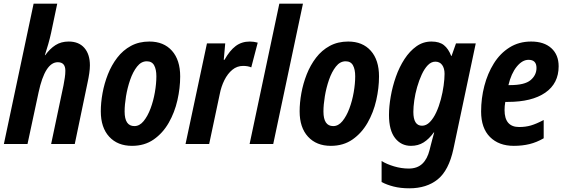

<svg xmlns="http://www.w3.org/2000/svg" viewBox="-20 -780 3061 1040"><path d="M1 0 162 -760H290L257 -603Q251 -575 241.5 -541.5Q232 -508 223 -481H225Q250 -516 280.5 -535.5Q311 -555 352 -555Q407 -555 437 -520.5Q467 -486 467 -426Q467 -407 463.5 -383Q460 -359 455 -336L385 0H257L324 -318Q328 -339 331 -359Q334 -379 334 -397Q334 -443 293 -443Q224 -443 189 -280L129 0Z M695 10Q617 10 571.5 -39.5Q526 -89 526 -177Q526 -224 535.5 -276Q545 -328 564.5 -377.5Q584 -427 615 -467.5Q646 -508 689.5 -531.5Q733 -555 789 -555Q867 -555 911.5 -505Q956 -455 956 -366Q956 -303 941 -237Q926 -171 894 -115Q862 -59 812.5 -24.5Q763 10 695 10ZM708 -97Q736 -97 758 -124Q780 -151 795.5 -192.5Q811 -234 819 -280.5Q827 -327 827 -367Q827 -404 815 -426Q803 -448 775 -448Q745 -448 722.5 -419.5Q700 -391 685 -347.5Q670 -304 662.5 -258Q655 -212 655 -176Q655 -97 708 -97Z M985 0 1101 -545H1200L1192 -456H1196Q1224 -506 1256.5 -530.5Q1289 -555 1333 -555Q1355 -555 1376 -549L1341 -415Q1332 -419 1321 -421Q1310 -423 1297 -423Q1264 -423 1238.5 -402Q1213 -381 1195.5 -346Q1178 -311 1170 -269L1113 0Z M1332 0 1493 -760H1621L1460 0Z M1772 10Q1694 10 1648.5 -39.5Q1603 -89 1603 -177Q1603 -224 1612.5 -276Q1622 -328 1641.5 -377.5Q1661 -427 1692 -467.5Q1723 -508 1766.5 -531.5Q1810 -555 1866 -555Q1944 -555 1988.5 -505Q2033 -455 2033 -366Q2033 -303 2018 -237Q2003 -171 1971 -115Q1939 -59 1889.5 -24.5Q1840 10 1772 10ZM1785 -97Q1813 -97 1835 -124Q1857 -151 1872.5 -192.5Q1888 -234 1896 -280.5Q1904 -327 1904 -367Q1904 -404 1892 -426Q1880 -448 1852 -448Q1822 -448 1799.5 -419.5Q1777 -391 1762 -347.5Q1747 -304 1739.5 -258Q1732 -212 1732 -176Q1732 -97 1785 -97Z M2197 240Q2150 240 2112.5 230.5Q2075 221 2047 206V92Q2074 109 2114 121Q2154 133 2194 133Q2240 133 2267.5 107Q2295 81 2307 32L2313 8Q2316 -5 2321.5 -24.5Q2327 -44 2332 -63H2330Q2304 -27 2274.5 -8.5Q2245 10 2206 10Q2153 10 2120 -32Q2087 -74 2087 -157Q2087 -203 2096.5 -257.5Q2106 -312 2124.5 -364.5Q2143 -417 2171 -460Q2199 -503 2235.5 -529Q2272 -555 2317 -555Q2360 -555 2384.5 -535.5Q2409 -516 2424 -477H2426L2450 -545H2557L2436 27Q2411 143 2351 191.5Q2291 240 2197 240ZM2266 -99Q2289 -99 2308.5 -119Q2328 -139 2343 -171.5Q2358 -204 2368 -242Q2378 -280 2383 -316.5Q2388 -353 2388 -380Q2388 -410 2375 -428Q2362 -446 2338 -446Q2316 -446 2297.5 -427Q2279 -408 2264.5 -376.5Q2250 -345 2239.5 -308.5Q2229 -272 2224 -236.5Q2219 -201 2219 -174Q2219 -99 2266 -99Z M2763 10Q2682 10 2634 -38Q2586 -86 2586 -176Q2586 -247 2603.5 -314.5Q2621 -382 2655 -436.5Q2689 -491 2740 -523Q2791 -555 2857 -555Q2927 -555 2966.5 -519Q3006 -483 3006 -421Q3006 -328 2933.5 -278Q2861 -228 2731 -228H2717Q2713 -206 2713 -184Q2713 -92 2792 -92Q2827 -92 2856 -100.5Q2885 -109 2925 -130V-31Q2887 -9 2848 0.5Q2809 10 2763 10ZM2743 -319Q2822 -319 2854 -346Q2886 -373 2886 -412Q2886 -456 2843 -456Q2809 -456 2779 -419Q2749 -382 2734 -319Z"/></svg>

Font: Noto Sans Condensed
Style: Bold Italic
Weight: 700
Width: 3
Italic angle: -12°
Designer: Monotype Design Team
Foundry: Monotype Imaging Inc.
Version: Version 2.013; ttfautohint (v1.8.4.7-5d5b)